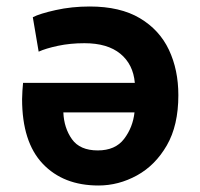

<svg xmlns="http://www.w3.org/2000/svg" viewBox="-20 -558 616 591"><path d="M283 13Q175 13 111.5 -54Q48 -121 48 -253Q48 -264 49 -278.5Q50 -293 51 -303H395Q390 -360 350.5 -392.5Q311 -425 240 -425Q196 -425 158.5 -417Q121 -409 99 -399L81 -505Q102 -516 151.5 -527Q201 -538 256 -538Q350 -538 410.5 -502Q471 -466 500 -404.5Q529 -343 529 -265Q529 -172 493.5 -110.5Q458 -49 401.5 -18Q345 13 283 13ZM281 -95Q335 -95 362 -130.5Q389 -166 394 -212H175Q177 -164 201.5 -129.5Q226 -95 281 -95Z"/></svg>

Font: Ubuntu Sans
Style: Bold
Weight: 700
Designer: Dalton Maag Ltd
Foundry: Dalton Maag Ltd
Version: Version 1.006; ttfautohint (v1.8.4.7-5d5b)